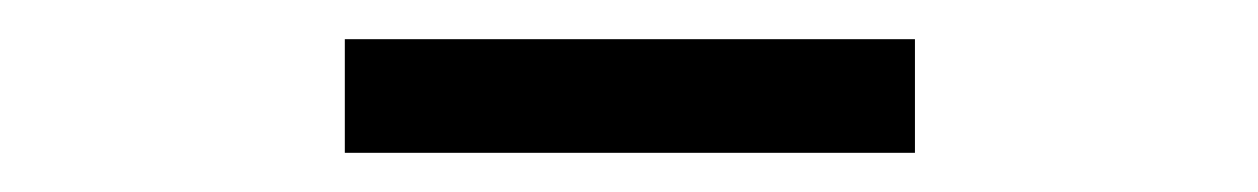

<svg xmlns="http://www.w3.org/2000/svg" viewBox="-20 -749 642 98"><path d="M156 -671H447V-729H156Z"/></svg>

Font: Genne Gothic Normal
Style: Regular
Weight: 350
Designer: Ryoko NISHIZUKA (kana & ideographs); Paul D. Hunt (Latin, Greek & Cyrillic); Wenlong ZHANG (bopomofo); Sandoll Communica
Foundry: Adobe Systems Incorporated
Version: Version 1.004;PS 1.004;hotconv 16.6.51;makeotf.lib2.5.65220